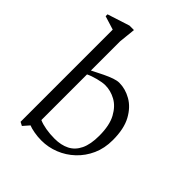

<svg xmlns="http://www.w3.org/2000/svg" viewBox="-205 -803 940 940"><g transform="rotate(45 264.5 -333.0)"><path d="M93 17V-621L22 -643V-656L137 -693H168L159 -606V-404Q192 -421 218 -433.5Q244 -446 264.5 -453Q285 -460 300 -460Q342 -460 382.5 -437Q423 -414 449.5 -365.5Q476 -317 476 -239Q476 -182 455.5 -136.5Q435 -91 400 -58Q365 -25 321 -7.5Q277 10 230 10Q204 10 179 5.5Q154 1 140 -5L112 27ZM159 -61Q179 -52 208 -47Q237 -42 269 -42Q314 -42 346.5 -58.5Q379 -75 396.5 -111.5Q414 -148 414 -207Q414 -279 390.5 -322Q367 -365 332 -384Q297 -403 260 -403Q240 -403 209.5 -395Q179 -387 159 -377Z"/></g></svg>

Font: Ancizar Serif Light
Style: Regular
Weight: 300
Designer: Cesar Puertas, Viviana Monsalve, Julian Moncada, Julian Prieto, Jose Castro, Felipe Aragon, Mariel Hernandez, Sara Alarc
Version: Version 8.100